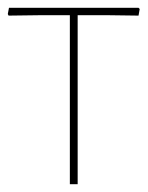

<svg xmlns="http://www.w3.org/2000/svg" viewBox="-25 -472 378 492"><path d="M154 0V-433H75L-3 -432L-5 -436L-2 -452H330L333 -449L330 -432L254 -433H174V0Z"/></svg>

Font: Alegreya Sans SC Thin
Style: Regular
Weight: 100
Designer: Juan Pablo del Peral
Foundry: Huerta Tipografica
Version: Version 2.007